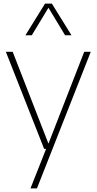

<svg xmlns="http://www.w3.org/2000/svg" viewBox="-20 -828 538 1068"><path d="M225.5 0 12.5 -540H50.5L249.5 -29L448.5 -540H485L185.5 220H149.5L236.5 0ZM121.5 -632 230.5 -808H268.5L377.5 -632H342L249.5 -785L157 -632Z"/></svg>

Font: Encode Sans Th
Style: Regular
Weight: 100
Designer: Multiple Designers
Foundry: Impallari Type
Version: Version 3.002; ttfautohint (v1.8.3) -l 8 -r 50 -G 200 -x 14 